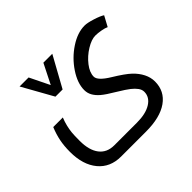

<svg xmlns="http://www.w3.org/2000/svg" viewBox="-168 -718 1175 1175"><g transform="rotate(-45 419.5 -130.5)"><path d="M266.1 240.2Q172.4 240.2 118.7 175.3Q64.9 110.4 64.9 -1Q64.9 -53.2 73.5 -95.2Q82 -137.2 100.1 -181.2H183.1Q171.9 -153.3 165.8 -127.7Q159.7 -102.1 157.2 -78.1Q154.8 -54.2 154.8 -6.8Q154.8 74.2 188.5 118.2Q222.2 162.1 285.2 162.1H481Q557.6 162.1 602.3 134.3Q647 106.4 647 60.1Q647 41.5 634.3 23.9Q621.6 6.3 600.1 -10.7Q578.6 -27.8 526.9 -59.1Q466.8 -94.7 442.9 -115.5Q418.9 -136.2 406.5 -158.4Q394 -180.7 394 -207Q394 -266.6 438.2 -332.8Q482.4 -398.9 547.9 -441.9Q613.3 -484.9 674.8 -484.9Q698.7 -484.9 741.9 -471.2Q785.2 -457.5 804.2 -444.8L768.1 -377.9Q753.4 -385.3 726.3 -390.1Q699.2 -395 678.2 -395Q644.5 -395 599.9 -367.7Q555.2 -340.3 524.2 -300.3Q493.2 -260.3 493.2 -224.1Q493.2 -190.4 567.9 -145Q641.6 -100.1 672.6 -70.8Q703.6 -41.5 720.7 -7.6Q737.8 26.4 737.8 62Q737.8 145.5 670.9 192.9Q604 240.2 481 240.2ZM413.1 -502.4 303.2 -303.2H241.2L129.9 -502.4H208L271 -373.5L335.9 -502.4Z"/></g></svg>

Font: Noto Sans Kufi Arabic
Style: Regular
Weight: 400
Designer: Monotype Design team
Foundry: Monotype Imaging Inc.
Version: Version 1.02